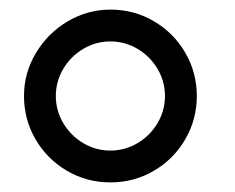

<svg xmlns="http://www.w3.org/2000/svg" viewBox="-20 -755 490 400"><path d="M210 -375Q161 -375 119.8 -399Q78.5 -423 54.2 -464.5Q30 -506 30 -555Q30 -603 54.8 -644.5Q79.5 -686 121 -710.5Q162.5 -735 210 -735Q259 -735 300.2 -711Q341.5 -687 365.8 -645.5Q390 -604 390 -555Q390 -506 365.8 -464.5Q341.5 -423 300.2 -399Q259 -375 210 -375ZM210 -441.3Q240.3 -441.3 266.5 -456.8Q292.7 -472.3 308.2 -498.5Q323.7 -524.7 323.7 -555Q323.7 -585.3 308.2 -611.5Q292.7 -637.7 266.5 -653.2Q240.3 -668.7 210 -668.7Q179.7 -668.7 153.5 -653.2Q127.3 -637.7 111.8 -611.5Q96.3 -585.3 96.3 -555Q96.3 -524.7 111.8 -498.5Q127.3 -472.3 153.5 -456.8Q179.7 -441.3 210 -441.3Z"/></svg>

Font: Vela Sans GX ExtLt
Style: Regular
Weight: 200
Designer: Principal design: Mikhail Sharanda - project Manrope.
Design modification: Ravid Balaliev
Foundry: Mikhail Sharanda
Version: Version 1.001